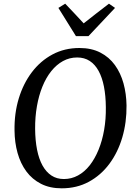

<svg xmlns="http://www.w3.org/2000/svg" viewBox="-20 -1014 740 1044"><path d="M315.5 10Q251 10 203 -14.5Q155 -39 123.2 -82Q91.5 -125 75.5 -182.2Q59.5 -239.5 59 -304.5Q57.5 -397.5 82 -478.5Q106.5 -559.5 153.2 -621.2Q200 -683 265.5 -718Q331 -753 412 -753Q477.5 -753 525.5 -728.2Q573.5 -703.5 604.8 -660.2Q636 -617 651.5 -560.8Q667 -504.5 668 -441Q669 -348.5 645 -267Q621 -185.5 574.8 -123.2Q528.5 -61 463 -25.5Q397.5 10 315.5 10ZM327.5 -40.5Q368.5 -40.5 404.2 -60Q440 -79.5 468 -115.2Q496 -151 516 -200Q536 -249 546.2 -307.8Q556.5 -366.5 555.5 -431.5Q555 -493.5 545.2 -543.2Q535.5 -593 516.2 -628.2Q497 -663.5 468 -682.5Q439 -701.5 399.5 -701.5Q358 -701.5 322.5 -682Q287 -662.5 258.8 -627.2Q230.5 -592 210.8 -543.5Q191 -495 180.8 -436.5Q170.5 -378 171 -313.5Q171.5 -250.5 181.5 -200Q191.5 -149.5 211.2 -114Q231 -78.5 259.8 -59.5Q288.5 -40.5 327.5 -40.5ZM393 -817.5 297.5 -971 334.5 -994Q360 -967.5 385 -940.8Q410 -914 435 -887Q469 -914 503.5 -940.8Q538 -967.5 572.5 -994L605.5 -971L461 -817.5Z"/></svg>

Font: Merriweather 24pt
Style: Italic
Weight: 400
Italic angle: -7.8°
Designer: Eben Sorkin
Foundry: Eben Sorkin
Version: Version 2.101